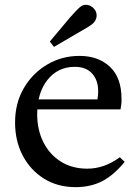

<svg xmlns="http://www.w3.org/2000/svg" viewBox="-20 -760 569 790"><path d="M291 10Q217 10 161 -25Q105 -60 73.5 -120Q42 -180 42 -256Q42 -335 77.5 -396.5Q113 -458 173.5 -494Q234 -530 307 -530Q385 -530 432.5 -485Q480 -440 480 -354Q480 -348 480 -341.5Q480 -335 478 -324L476 -310H119V-351H381Q384 -369 384 -384Q384 -430 359 -457.5Q334 -485 288 -485Q218 -485 175.5 -431.5Q133 -378 133 -290Q133 -226 158.5 -175Q184 -124 230.5 -95Q277 -66 339 -66Q374 -66 407 -77.5Q440 -89 473 -113L493 -94Q448 -39 400.5 -14.5Q353 10 291 10ZM202 -567 185 -589 268 -688Q279 -700 288 -710Q297 -720 307 -729Q321 -742 338 -740Q355 -738 367 -724Q379 -710 377.5 -693Q376 -676 362 -663Q351 -654 340 -647.5Q329 -641 315 -633Z"/></svg>

Font: Hedvig Letters Serif 18pt
Style: Regular
Weight: 400
Designer: Alexander Örn & Tor Weibull
Foundry: Kanon Foundry
Version: Version 1.000